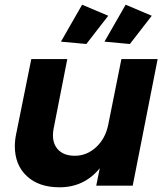

<svg xmlns="http://www.w3.org/2000/svg" viewBox="-20 -789 712 816"><path d="M43 -168Q43 -193 49 -221L113 -538H266L208 -243Q205 -228 205 -214Q205 -174 229.5 -150.5Q254 -127 298 -127Q349 -127 388.5 -163.5Q428 -200 440 -259L496 -538H650L544 0H389L404 -74Q338 7 233 7Q145 7 94 -40.5Q43 -88 43 -168ZM329 -769 440 -722 347 -602 239 -612ZM514 -769 625 -722 532 -602 424 -612Z"/></svg>

Font: Gontserrat SemiBold
Style: Italic
Weight: 600
Italic angle: -11.3°
Designer: Julieta Ulanovsky
Foundry: Julieta Ulanovsky
Version: Version 6.001